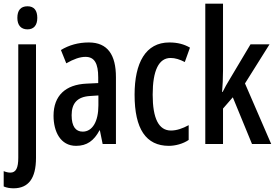

<svg xmlns="http://www.w3.org/2000/svg" viewBox="-37 -780 1491 1040"><path d="M57 -683C57 -643 77 -621 112 -621C146 -621 165 -643 165 -683C165 -723 148 -746 112 -746C75 -746 57 -724 57 -683ZM38 240C116 239 158 188 158 75V-540H62V74C62 129 50 155 19 155C8 155 -5 152 -17 147V230C-1 237 17 240 38 240Z M444 -550C388 -550 337 -536 293 -509L322 -437C362 -460 396 -472 426 -472C475 -472 495 -436 495 -361V-330L432 -327C318 -322 253 -262 253 -153C253 -68 290 10 375 10C434 10 472 -18 502 -74H504L519 0H591V-362C591 -483 546 -550 444 -550ZM451 -260 496 -263V-209C496 -121 463 -67 411 -67C373 -67 351 -95 351 -156C351 -222 383 -256 451 -260Z M878 10C912 10 955 -1 985 -22V-102C952 -84 920 -73 889 -73C823 -73 790 -138 790 -267C790 -398 823 -466 887 -466C912 -466 937 -458 964 -444L992 -522C961 -540 926 -550 880 -550C752 -550 692 -440 692 -267C692 -81 754 10 878 10Z M1171 -397V-760H1075V0H1171V-192L1224 -253L1328 0H1432L1290 -328L1423 -540H1320L1205 -347C1193 -328 1181 -306 1169 -282H1166C1169 -319 1171 -357 1171 -397Z"/></svg>

Font: Noto Sans Devanagari ExtraCondensed Medium
Style: Regular
Weight: 500
Width: 2
Designer: Jelle Bosma - Monotype Design Team
Foundry: Monotype Imaging Inc.
Version: Version 2.004